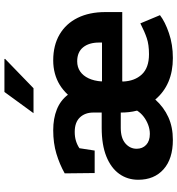

<svg xmlns="http://www.w3.org/2000/svg" viewBox="14 -816 812 880"><g transform="rotate(-90 420.0 -376.0)"><path d="M218.8 10.3Q131.8 10.3 84 -32.5Q36.1 -75.2 36.1 -148.4Q36.1 -197.8 63.2 -235.6Q90.3 -273.4 143.3 -294.7Q196.3 -315.9 273.9 -315.9H344.2V-354Q344.2 -392.1 321.8 -415.8Q299.3 -439.5 255.4 -439.5Q232.4 -439.5 214.1 -433.8Q195.8 -428.2 180.7 -418L169.9 -348.1H66.9L65.4 -485.4Q106.9 -508.8 155.3 -523.4Q203.6 -538.1 263.2 -538.1Q316.9 -538.1 358.4 -521.5Q399.9 -504.9 425.8 -470.7Q446.8 -493.2 470.9 -508.1Q495.1 -522.9 523.4 -530.5Q551.8 -538.1 583 -538.1Q652.3 -538.1 701.9 -509Q751.5 -480 778.1 -426.3Q804.7 -372.6 804.7 -298.8V-221.7H487.3L486.3 -218.8Q488.3 -164.6 519 -131.8Q549.8 -99.1 611.3 -99.1Q654.8 -99.1 684.8 -109.1Q714.8 -119.1 752.9 -138.7L790.5 -48.8Q760.3 -25.4 708 -7.6Q655.8 10.3 594.2 10.3Q471.7 10.3 403.8 -70.3Q368.7 -31.2 323.2 -10.5Q277.8 10.3 218.8 10.3ZM246.1 -95.2Q267.1 -95.2 287.6 -102.8Q308.1 -110.4 325.2 -123.5Q342.3 -136.7 353 -153.8Q348.1 -172.9 346.2 -190.4Q344.2 -208 344.2 -225.1V-228.5H273.9Q227.1 -228.5 202.6 -207.3Q178.2 -186 178.2 -155.8Q178.2 -128.9 196 -112.1Q213.9 -95.2 246.1 -95.2ZM487.8 -314.5H665V-328.1Q665 -374 643.1 -401.1Q621.1 -428.2 579.1 -428.2Q552.2 -428.2 532.5 -414.6Q512.7 -400.9 501 -376Q489.3 -351.1 486.8 -316.9ZM341.3 -628.4 438.5 -761.7H589.4L590.3 -758.8L455.6 -628.4H345.2Z"/></g></svg>

Font: Robotiche
Style: Bold
Weight: 700
Designer: Google
Version: Version 2.001